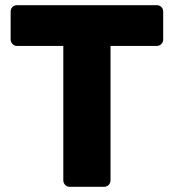

<svg xmlns="http://www.w3.org/2000/svg" viewBox="-20 -720 670 740"><path d="M249 0Q238 0 231 -7.5Q224 -15 224 -25V-543H46Q35 -543 28 -550.5Q21 -558 21 -568V-675Q21 -686 28 -693Q35 -700 46 -700H584Q595 -700 602 -693Q609 -686 609 -675V-568Q609 -558 602 -550.5Q595 -543 584 -543H406V-25Q406 -15 399 -7.5Q392 0 381 0Z"/></svg>

Font: Rubik
Style: Bold
Weight: 700
Designer: Hubert and Fischer
Foundry: Hubert and Fischer
Version: Version 2.300;gftools[0.9.30]